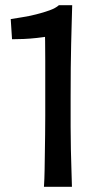

<svg xmlns="http://www.w3.org/2000/svg" viewBox="-20 -714 359 734"><path d="M148 0Q150 -30 150.5 -62.5Q151 -95 151.5 -129.5Q152 -164 152.5 -199.5Q153 -235 153 -271Q153 -307 153 -342Q153 -371 153 -407Q153 -443 153 -481.5Q153 -520 152.5 -556Q152 -592 151 -620L205 -694H256Q255 -658 254 -622Q253 -586 252 -544.5Q251 -503 250.5 -453.5Q250 -404 250 -341Q250 -277 250 -229Q250 -181 251 -142.5Q252 -104 253 -70Q254 -36 255 0ZM26 -564 21 -641Q38 -644 64 -648Q90 -652 118 -659Q146 -666 169.5 -674.5Q193 -683 205 -694L209 -586Q195 -580 171.5 -576Q148 -572 121.5 -569Q95 -566 70 -565Q45 -564 26 -564Z"/></svg>

Font: Truculenta SemiBold
Style: Regular
Weight: 600
Version: Version 1.002